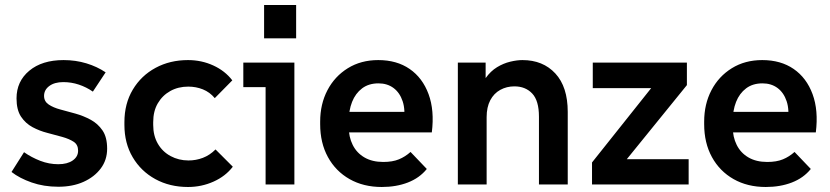

<svg xmlns="http://www.w3.org/2000/svg" viewBox="-20 -737 3316 767"><path d="M213 9Q155 9 106.5 -8Q58 -25 26 -50L76 -129Q106 -108 141 -94.5Q176 -81 213 -81Q249 -81 270.5 -96Q292 -111 292 -135Q292 -159 274.5 -170.5Q257 -182 229 -190Q201 -198 169.5 -206Q138 -214 110 -229Q82 -244 64 -271Q46 -298 46 -344Q46 -412 97 -454.5Q148 -497 234 -497Q282 -497 325 -484Q368 -471 402 -448L351 -371Q325 -389 295 -399Q265 -409 233 -409Q198 -409 177 -393.5Q156 -378 156 -354Q156 -332 174.5 -319.5Q193 -307 221.5 -299.5Q250 -292 282 -283Q314 -274 342.5 -258.5Q371 -243 389.5 -216Q408 -189 408 -143Q408 -98 382.5 -64Q357 -30 313.5 -10.5Q270 9 213 9Z M731 10Q658 10 600.5 -21.5Q543 -53 510 -109Q477 -165 477 -238V-249Q477 -323 510.5 -379Q544 -435 601.5 -466Q659 -497 731 -497Q785 -497 832 -475.5Q879 -454 908 -416L838 -345Q818 -369 790.5 -380Q763 -391 732 -391Q692 -391 660.5 -373.5Q629 -356 610.5 -324.5Q592 -293 592 -249V-238Q592 -195 610.5 -163Q629 -131 661.5 -113.5Q694 -96 733 -96Q763 -96 790.5 -106.5Q818 -117 841 -140L910 -71Q881 -33 833 -11.5Q785 10 731 10Z M1041 0V-441L1092 -389H952V-487H1156V0ZM1035 -584V-717H1163V-584Z M1505 10Q1432 10 1376.5 -21.5Q1321 -53 1290 -109.5Q1259 -166 1259 -241V-251Q1259 -321 1288 -376.5Q1317 -432 1369.5 -464.5Q1422 -497 1491 -497Q1565 -497 1616.5 -461.5Q1668 -426 1692 -361Q1716 -296 1705 -208H1342V-290H1644L1593 -248Q1600 -298 1588.5 -332.5Q1577 -367 1552 -385.5Q1527 -404 1492 -404Q1453 -404 1426.5 -384Q1400 -364 1386.5 -330Q1373 -296 1373 -251V-231Q1373 -190 1389 -158Q1405 -126 1436 -108Q1467 -90 1511 -90Q1548 -90 1573.5 -100.5Q1599 -111 1620 -130L1685 -62Q1656 -26 1609.5 -8Q1563 10 1505 10Z M1809 0V-487H1920V-353H1889Q1900 -397 1920 -425Q1940 -453 1965.5 -468.5Q1991 -484 2018 -490.5Q2045 -497 2067 -497Q2149 -497 2198.5 -443.5Q2248 -390 2248 -290V0H2133V-271Q2133 -335 2106 -363.5Q2079 -392 2035 -392Q2004 -392 1978.5 -378Q1953 -364 1938.5 -336.5Q1924 -309 1924 -269V0Z M2345 0V-88L2618 -431L2643 -385H2348V-487H2724V-397L2449 -58L2427 -101H2731V0Z M3039 10Q2966 10 2910.5 -21.5Q2855 -53 2824 -109.5Q2793 -166 2793 -241V-251Q2793 -321 2822 -376.5Q2851 -432 2903.5 -464.5Q2956 -497 3025 -497Q3099 -497 3150.5 -461.5Q3202 -426 3226 -361Q3250 -296 3239 -208H2876V-290H3178L3127 -248Q3134 -298 3122.5 -332.5Q3111 -367 3086 -385.5Q3061 -404 3026 -404Q2987 -404 2960.5 -384Q2934 -364 2920.5 -330Q2907 -296 2907 -251V-231Q2907 -190 2923 -158Q2939 -126 2970 -108Q3001 -90 3045 -90Q3082 -90 3107.5 -100.5Q3133 -111 3154 -130L3219 -62Q3190 -26 3143.5 -8Q3097 10 3039 10Z"/></svg>

Font: SUSE SemiBold
Style: Regular
Weight: 600
Designer: Rene Bieder
Foundry: SUSE
Version: Version 1.000